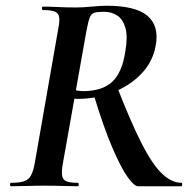

<svg xmlns="http://www.w3.org/2000/svg" viewBox="-20 -648 675 668"><path d="M19 0Q15 0 15 -6Q15 -12 19 -12Q48 -12 64 -17.5Q80 -23 88 -38Q96 -53 101 -81L182 -544Q188 -573 186 -587.5Q184 -602 171 -607.5Q158 -613 130 -613Q126 -613 126 -619Q126 -625 130 -625Q153 -625 182.5 -623.5Q212 -622 244 -622Q267 -622 299 -625Q331 -628 351 -628Q452 -628 493 -593Q534 -558 522 -491Q512 -433 471.5 -391Q431 -349 372.5 -326.5Q314 -304 250 -304Q246 -304 237.5 -304.5Q229 -305 227 -306L233 -337Q239 -334 251 -332.5Q263 -331 270 -331Q335 -331 370 -363Q405 -395 416 -469Q425 -520 416.5 -550.5Q408 -581 388 -594Q368 -607 342 -607Q320 -607 309 -604Q298 -601 292.5 -587.5Q287 -574 281 -542L199 -81Q194 -53 196 -38Q198 -23 210.5 -17.5Q223 -12 250 -12Q254 -12 254 -6Q254 0 251 0Q227 0 198.5 -1Q170 -2 136 -2Q103 -2 72.5 -1Q42 0 19 0ZM460 0Q447 0 424 -32Q401 -64 370.5 -135Q340 -206 305 -322L386 -349Q435 -223 472.5 -149.5Q510 -76 543.5 -44Q577 -12 611 -12Q614 -12 614 -6Q614 0 611 0Q550 0 514 0Q478 0 460 0Z"/></svg>

Font: Cormorant Garamond Light
Style: Italic
Weight: 300
Italic angle: -10°
Designer: Christian Thalmann (Catharsis Fonts)
Foundry: Catharsis Fonts
Version: Version 4.001